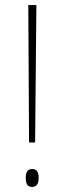

<svg xmlns="http://www.w3.org/2000/svg" viewBox="-20 -734 254 760"><path d="M119 -170 124 -714H92L95 -170ZM82 -30C82 -9 87 6 107 6C125 6 133 -7 133 -30C133 -53 126 -65 107 -65C87 -65 82 -49 82 -30Z"/></svg>

Font: Noto Sans Bengali ExtraCondensed Thin
Style: Regular
Weight: 100
Width: 2
Designer: Joana Ranito - Universal Thirst; Jelle Bosma - Monotype Design Team
Foundry: Universal Thirst ehf.
Version: Version 3.000